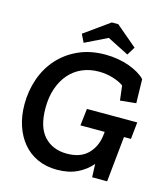

<svg xmlns="http://www.w3.org/2000/svg" viewBox="-123 -933 909 1039"><g transform="rotate(15 331.5 -413.5)"><path d="M598 -255 572 0H488L485 -74Q453 -36 405 -13Q357 10 293 10Q232 10 183.5 -12Q135 -34 101.5 -74Q68 -114 50 -168.5Q32 -223 32 -288Q32 -363 55.5 -430.5Q79 -498 124.5 -549Q170 -600 236 -630Q302 -660 386 -660Q423 -660 457.5 -654Q492 -648 521 -637.5Q550 -627 573.5 -613Q597 -599 612 -583L615 -449L526 -440L516 -522Q493 -539 455 -550.5Q417 -562 376 -562Q326 -562 284 -544Q242 -526 211.5 -491.5Q181 -457 164 -408Q147 -359 147 -297Q147 -191 194.5 -139.5Q242 -88 322 -88Q396 -88 437 -127.5Q478 -167 487 -229L490 -255H354L365 -350H647L637 -255ZM528 -737 500 -691 380 -752 255 -691 233 -736 374 -837H410Z"/></g></svg>

Font: Zilla Slab SemiBold
Style: Regular
Weight: 600
Designer: Typotheque.com
Foundry: Typotheque type foundry
Version: Version 1.0; 2017